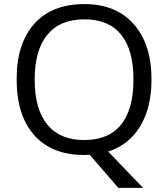

<svg xmlns="http://www.w3.org/2000/svg" viewBox="-20 -745 819 935"><path d="M717.8 -357.9Q717.8 -220.7 662.6 -129.9Q607.4 -39.1 506.8 -6.8L676.8 169.9H556.2L417 8.8L390.1 9.8Q232.4 9.8 146.7 -86.7Q61 -183.1 61 -358.9Q61 -533.2 147 -629.2Q232.9 -725.1 391.1 -725.1Q544.9 -725.1 631.3 -627.4Q717.8 -529.8 717.8 -357.9ZM148.9 -357.9Q148.9 -212.9 210.7 -137.9Q272.5 -63 390.1 -63Q508.8 -63 569.3 -137.7Q629.9 -212.4 629.9 -357.9Q629.9 -502 569.6 -576.4Q509.3 -650.9 391.1 -650.9Q272.5 -650.9 210.7 -575.9Q148.9 -501 148.9 -357.9Z"/></svg>

Font: f05544669
Style: Regular
Weight: 400
Foundry: Ascender Corporation
Version: Version 1.10